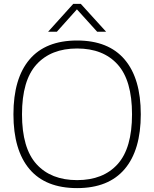

<svg xmlns="http://www.w3.org/2000/svg" viewBox="-20 -952 791 986"><path d="M167.5 -621Q93 -539 93 -365Q93 -191 167.5 -109Q242 -27 376 -27Q510 -27 584 -109Q658 -191 658 -365Q658 -539 584 -621Q510 -703 376 -703Q242 -703 167.5 -621ZM376 -744Q537 -744 620 -646.5Q703 -549 703 -365Q703 -181 620 -83.5Q537 14 376 14Q214 14 131.5 -83.5Q49 -181 49 -365Q49 -549 131.5 -646.5Q214 -744 376 -744ZM227 -789 356 -932H395L525 -789H479L375 -904L272 -789Z"/></svg>

Font: Nacelle UltraLight
Style: Regular
Weight: 200
Designer: Sora Sagano
Foundry: Sora Sagano
Version: Version 1.000;FEAKit 1.0